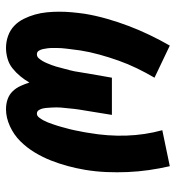

<svg xmlns="http://www.w3.org/2000/svg" viewBox="7 -585 586 640"><g transform="rotate(90 300.0 -265.0)"><path d="M140 8Q119 8 99.5 1Q80 -6 66 -19.5Q52 -33 43 -51Q34 -69 28.5 -88.5Q23 -108 21 -128.5Q19 -149 19 -170Q19 -191 21 -212.5Q23 -234 26 -255Q32 -291 42.5 -328Q53 -365 66.5 -400.5Q80 -436 96.5 -470.5Q113 -505 132 -538L239 -487Q222 -458 207.5 -428Q193 -398 182 -367Q171 -336 162 -303.5Q153 -271 148 -239Q147 -231 146 -223.5Q145 -216 144 -208Q143 -200 142 -192Q141 -184 140.5 -176.5Q140 -169 140 -161Q140 -153 140 -145.5Q140 -138 141 -130.5Q142 -123 143.5 -115.5Q145 -108 149 -101.5Q153 -95 161 -95Q169 -95 174.5 -101.5Q180 -108 184 -115Q188 -122 191 -129.5Q194 -137 197 -144.5Q200 -152 202 -159.5Q204 -167 206 -174.5Q208 -182 210 -189.5Q212 -197 214 -204.5Q216 -212 217.5 -219.5Q219 -227 220 -234.5Q221 -242 222.5 -249.5Q224 -257 225 -265L239 -345H363L350 -265Q349 -257 347.5 -249.5Q346 -242 345 -234.5Q344 -227 343 -219.5Q342 -212 341.5 -204.5Q341 -197 340 -189.5Q339 -182 338.5 -174.5Q338 -167 338 -159.5Q338 -152 338.5 -144.5Q339 -137 339.5 -129.5Q340 -122 341.5 -115Q343 -108 347 -101.5Q351 -95 359 -95Q366 -95 371.5 -102Q377 -109 381 -116.5Q385 -124 388 -131.5Q391 -139 393.5 -146.5Q396 -154 398.5 -161.5Q401 -169 403 -176.5Q405 -184 407 -191.5Q409 -199 411 -206.5Q413 -214 414.5 -222Q416 -230 417.5 -237.5Q419 -245 420.5 -252.5Q422 -260 423 -268Q434 -331 432 -393Q430 -455 414 -513L534 -538Q542 -503 547 -468Q552 -433 553.5 -397.5Q555 -362 553.5 -326.5Q552 -291 546 -255Q541 -226 533.5 -198Q526 -170 515 -142Q504 -114 488 -87.5Q472 -61 450.5 -39.5Q429 -18 400.5 -5Q372 8 344 8Q326 8 310.5 2.5Q295 -3 284 -14.5Q273 -26 266.5 -40.5Q260 -55 255 -70Q246 -54 234 -39.5Q222 -25 207.5 -13.5Q193 -2 175 3Q157 8 140 8Z"/></g></svg>

Font: Iosevka Curly Slab XBdExObl
Style: Regular
Weight: 800
Width: 7
Italic angle: -9°
Monospace: yes
Designer: Belleve Invis
Foundry: Belleve Invis
Version: Version 11.1.0; ttfautohint (v1.8.3)